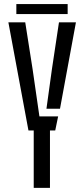

<svg xmlns="http://www.w3.org/2000/svg" viewBox="-20 -908 408 928"><path d="M143 0V-277.5H117.5L20.5 -800H102L137.5 -574L170.5 -345.5H261L247 -277.5H221.5V0ZM204.5 -382.5 231 -574 265 -800H347L270 -382.5ZM59 -888.5H307V-840H59Z"/></svg>

Font: Big Shoulders Stencil Text
Style: Regular
Weight: 400
Designer: Patric King
Foundry: XO Type Co
Version: Version 1.000